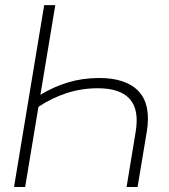

<svg xmlns="http://www.w3.org/2000/svg" viewBox="-20 -748 677 768"><path d="M376.5 -436Q485.4 -436 535.2 -382.1Q585 -328.1 566.9 -219.7L530.3 0H486.3L522.5 -219.7Q537.6 -309.1 499 -352.1Q460.4 -395 371.1 -395Q306.6 -395 247.1 -375.7Q187.5 -356.4 133.8 -320.8L80.6 0H36.1L156.7 -727.5H201.2L141.6 -368.7Q192.9 -400.4 251.7 -418.2Q310.5 -436 376.5 -436Z"/></svg>

Font: Inter Display ExtraLight
Style: Italic
Weight: 200
Italic angle: -9.39999°
Designer: Rasmus Andersson
Foundry: rsms
Version: Version 4.000;git-a52131595